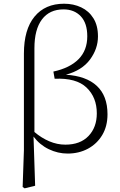

<svg xmlns="http://www.w3.org/2000/svg" viewBox="-20 -820 654 1043"><path d="M167 -558.1V-103Q204.6 -70.8 247.6 -52.5Q290.5 -34.2 335 -34.2Q416 -34.2 460.9 -81.3Q505.9 -128.4 505.9 -204.1Q505.9 -291 450.2 -344.2Q394.5 -397.5 276.9 -392.1L270 -431.2Q359.4 -450.7 406.7 -498.5Q454.1 -546.4 454.1 -623Q454.1 -694.3 418.7 -731.7Q383.3 -769 325.2 -769Q249 -769 208 -714.6Q167 -660.2 167 -558.1ZM109.9 -3.9V-528.8Q109.9 -659.7 167.5 -729.7Q225.1 -799.8 328.1 -799.8Q379.4 -799.8 421.1 -780Q462.9 -760.3 487.5 -720.7Q512.2 -681.2 512.2 -622.1Q512.2 -555.2 469 -496.6Q425.8 -438 337.9 -414.1Q448.2 -407.2 506.1 -353.3Q564 -299.3 564 -199.2Q564 -134.3 535.4 -86.4Q506.8 -38.6 457.8 -12.2Q408.7 14.2 347.2 14.2Q294.4 14.2 245.1 -9.5Q195.8 -33.2 162.1 -78.1L170.9 189L113.8 203.1L103 195.8Z"/></svg>

Font: Source Han Serif CN ExtraLight
Style: Regular
Weight: 250
Designer: Ryoko NISHIZUKA  (kana & ideographs); Frank Grießhammer (Latin, Greek & Cyrillic); Wenlong ZHANG  (bopomofo); Sandoll Co
Foundry: Adobe Systems Incorporated
Version: Version 1.001;PS 1.001;hotconv 16.6.54;makeotf.lib2.5.65590